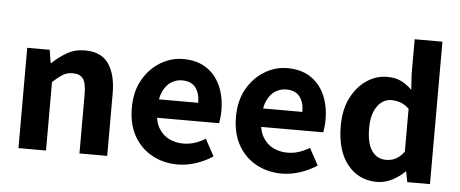

<svg xmlns="http://www.w3.org/2000/svg" viewBox="-49 -818 2263 944"><g transform="rotate(5 1083.0 -345.5)"><path d="M68 0V-495H179L189 -431H193Q225 -462 263.5 -484.5Q302 -507 353 -507Q433 -507 469.5 -454Q506 -401 506 -308V0H369V-291Q369 -347 353.5 -368.5Q338 -390 303 -390Q273 -390 252 -376.5Q231 -363 204 -338V0Z M854 12Q784 12 727.5 -19Q671 -50 638.5 -107.5Q606 -165 606 -247Q606 -327 639 -385Q672 -443 725 -475Q778 -507 837 -507Q906 -507 952.5 -476Q999 -445 1022.5 -391.5Q1046 -338 1046 -270Q1046 -252 1044 -234.5Q1042 -217 1040 -208H713L712 -299H929Q929 -346 907.5 -374Q886 -402 840 -402Q813 -402 788 -387Q763 -372 747 -338Q731 -304 731 -247Q731 -190 751.5 -156.5Q772 -123 804 -108Q836 -93 872 -93Q902 -93 928.5 -101.5Q955 -110 982 -126L1027 -43Q990 -18 944.5 -3Q899 12 854 12Z M1368 12Q1298 12 1241.5 -19Q1185 -50 1152.5 -107.5Q1120 -165 1120 -247Q1120 -327 1153 -385Q1186 -443 1239 -475Q1292 -507 1351 -507Q1420 -507 1466.5 -476Q1513 -445 1536.5 -391.5Q1560 -338 1560 -270Q1560 -252 1558 -234.5Q1556 -217 1554 -208H1227L1226 -299H1443Q1443 -346 1421.5 -374Q1400 -402 1354 -402Q1327 -402 1302 -387Q1277 -372 1261 -338Q1245 -304 1245 -247Q1245 -190 1265.5 -156.5Q1286 -123 1318 -108Q1350 -93 1386 -93Q1416 -93 1442.5 -101.5Q1469 -110 1496 -126L1541 -43Q1504 -18 1458.5 -3Q1413 12 1368 12Z M1839 12Q1747 12 1692 -57Q1637 -126 1637 -247Q1637 -328 1666.5 -386Q1696 -444 1743 -475.5Q1790 -507 1843 -507Q1885 -507 1913 -493Q1941 -479 1967 -454L1962 -531V-703H2099V0H1987L1977 -51H1974Q1947 -24 1911.5 -6Q1876 12 1839 12ZM1874 -100Q1900 -100 1921 -111Q1942 -122 1962 -148V-360Q1941 -380 1918.5 -387.5Q1896 -395 1874 -395Q1848 -395 1826 -378.5Q1804 -362 1790.5 -329.5Q1777 -297 1777 -249Q1777 -174 1802.5 -137Q1828 -100 1874 -100Z"/></g></svg>

Font: Assistant ExtraLight
Style: Bold
Weight: 700
Version: Version 3.000